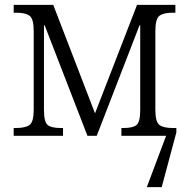

<svg xmlns="http://www.w3.org/2000/svg" viewBox="-20 -556 773 786"><path d="M36 0V-32H46Q84 -32 101 -44.5Q118 -57 118 -107V-429Q118 -479 101 -491.5Q84 -504 47 -504H36V-536H198L369 -92L541 -536H698V-504H686Q650 -504 633 -491.5Q616 -479 616 -429V-107Q616 -57 632.5 -44.5Q649 -32 687 -32H702V-14L642 210H581L660 0H477V-32H487Q523 -32 538.5 -44Q554 -56 554 -106V-452H551L376 0H338L163 -452H160V-106Q160 -56 175.5 -44Q191 -32 228 -32H238V0Z"/></svg>

Font: Noto Serif SemiCondensed Light
Style: Regular
Weight: 300
Width: 4
Designer: Monotype Design Team
Foundry: Monotype Imaging Inc.
Version: Version 2.013